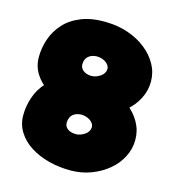

<svg xmlns="http://www.w3.org/2000/svg" viewBox="-100 -736 750 822"><g transform="rotate(15 275.5 -324.5)"><path d="M286 -256Q235 -256 189 -268Q143 -280 107 -303Q71 -326 50.5 -359Q30 -392 30 -432Q30 -473 43.5 -512.5Q57 -552 86 -584Q115 -616 161.5 -634.5Q208 -653 273 -651Q324 -650 369 -634.5Q414 -619 448 -592Q482 -565 501.5 -530Q521 -495 521 -454Q521 -414 502.5 -378Q484 -342 451.5 -315Q419 -288 376.5 -272Q334 -256 286 -256ZM286 2Q235 2 189 -10Q143 -22 107 -45Q71 -68 50.5 -101Q30 -134 30 -174Q30 -215 43.5 -254.5Q57 -294 86 -326Q115 -358 161.5 -376.5Q208 -395 273 -393Q324 -392 369 -376.5Q414 -361 448 -334Q482 -307 501.5 -272Q521 -237 521 -196Q521 -156 502.5 -120Q484 -84 451.5 -57Q419 -30 376.5 -14Q334 2 286 2ZM269 -154Q279 -154 289.5 -158Q300 -162 308.5 -168Q317 -174 322 -182.5Q327 -191 327 -200Q327 -209 322 -216.5Q317 -224 309 -229.5Q301 -235 290.5 -238Q280 -241 269 -241Q251 -240 239.5 -233Q228 -226 223 -215Q218 -204 218 -192Q218 -180 224.5 -171.5Q231 -163 242.5 -158.5Q254 -154 269 -154ZM269 -412Q279 -412 289.5 -416Q300 -420 308.5 -426Q317 -432 322 -440.5Q327 -449 327 -458Q327 -467 322 -474.5Q317 -482 309 -487.5Q301 -493 290.5 -496Q280 -499 269 -499Q251 -498 239.5 -491Q228 -484 223 -473.5Q218 -463 218 -451Q218 -439 224.5 -430.5Q231 -422 242.5 -417Q254 -412 269 -412Z"/></g></svg>

Font: Sour Gummy Black
Style: Regular
Weight: 900
Version: Version 1.000